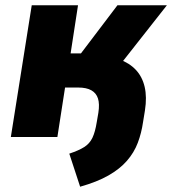

<svg xmlns="http://www.w3.org/2000/svg" viewBox="-20 -518 651 726"><path d="M283 188 242 63Q278 51 298.5 38Q319 25 329.5 3Q340 -19 346 -57L352 -92Q357 -125 350.5 -145.5Q344 -166 325.5 -176.5Q307 -187 276 -187H226L197 0H21L100 -498H275L247 -316H286L424 -498H611L408 -240L344 -307Q393 -307 431 -293.5Q469 -280 493.5 -254Q518 -228 527 -189.5Q536 -151 528 -100L521 -57Q515 -15 501 22Q487 59 460 90Q433 121 390 145.5Q347 170 283 188Z"/></svg>

Font: Nunito Sans 10pt SemiCondensed Black
Style: Italic
Weight: 900
Width: 4
Italic angle: -9°
Designer: Vernon Adams
Foundry: Vernon Adams
Version: Version 3.101;gftools[0.9.27]